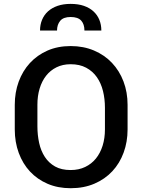

<svg xmlns="http://www.w3.org/2000/svg" viewBox="-20 -958 732 988"><path d="M343.5 10.5Q278 10.5 225 -12.2Q172 -35 134.5 -75.2Q97 -115.5 76.5 -171Q56 -226.5 56 -292V-418.5Q56 -482.5 76.2 -537.8Q96.5 -593 134 -633.8Q171.5 -674.5 224.5 -697.8Q277.5 -721 343.5 -721Q409.5 -721 463.8 -698Q518 -675 556.2 -634.5Q594.5 -594 615.5 -538.8Q636.5 -483.5 636.5 -418.5V-292Q636.5 -228 616.2 -172.8Q596 -117.5 558 -76.8Q520 -36 465.8 -12.8Q411.5 10.5 343.5 10.5ZM343.5 -83Q385.5 -83 418.2 -98.8Q451 -114.5 473.5 -142.2Q496 -170 508 -208.2Q520 -246.5 520 -292V-403.5Q520 -449 510 -489.5Q500 -530 478.5 -560.8Q457 -591.5 423.5 -609.5Q390 -627.5 343.5 -627.5Q303 -627.5 271 -611.8Q239 -596 217.2 -568.2Q195.5 -540.5 184 -502.5Q172.5 -464.5 172.5 -419.5V-308Q172.5 -263 181.5 -222.2Q190.5 -181.5 210.8 -150.5Q231 -119.5 263.5 -101.2Q296 -83 343.5 -83ZM343.5 -938Q382.5 -938 412 -927.8Q441.5 -917.5 461.2 -899.2Q481 -881 491.2 -856Q501.5 -831 501.5 -801H414.5Q414.5 -833.5 397.8 -852Q381 -870.5 343.5 -870.5Q306 -870.5 289.8 -850.8Q273.5 -831 273.5 -801H186Q186 -831 196.5 -856.2Q207 -881.5 227.2 -899.8Q247.5 -918 276.8 -928Q306 -938 343.5 -938Z"/></svg>

Font: Roberto Sans Medium
Style: Regular
Weight: 500
Designer: Google (font) & Cristiano Sobral (main changes)
Version: Version 1.000;October 12, 2021;FontCreator 14.0.0.2814 64-bi